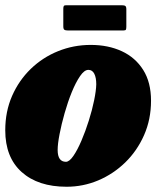

<svg xmlns="http://www.w3.org/2000/svg" viewBox="-22 -701 622 731"><path d="M-2 -205Q-2 -276.5 24 -335.8Q50 -395 95.2 -438.8Q140.5 -482.5 199.2 -506.2Q258 -530 323.5 -530Q390 -530 441.8 -506Q493.5 -482 523.2 -434.8Q553 -387.5 553 -317.5Q553 -246.5 526.5 -186.5Q500 -126.5 454.8 -82.5Q409.5 -38.5 352 -14.2Q294.5 10 231.5 10Q123 10 60.5 -46Q-2 -102 -2 -205ZM197.5 -130Q197.5 -85 229 -85Q242 -85 257.5 -107.5Q273 -130 288.2 -165.8Q303.5 -201.5 316.2 -242Q329 -282.5 336.5 -319.5Q344 -356.5 344.5 -380Q344.5 -405.5 337 -420.2Q329.5 -435 314.5 -435Q299 -435 282.8 -411.2Q266.5 -387.5 251.2 -350Q236 -312.5 224 -270.2Q212 -228 204.8 -190.5Q197.5 -153 197.5 -130ZM219 -601V-667.5Q219 -674.5 220.8 -677.8Q222.5 -681 229 -681H442Q451.5 -681 455.2 -678.2Q459 -675.5 459 -665.5V-600Q459 -592 457.5 -588.5Q456 -585 448 -585H236.5Q227 -585 223 -587.8Q219 -590.5 219 -601Z"/></svg>

Font: Besley* Narrow Fatface
Style: Italic
Weight: 900
Width: 4
Italic angle: -13°
Designer: Owen Earl
Foundry: indestructible type*
Version: Version 3.000; ttfautohint (v1.8.3)